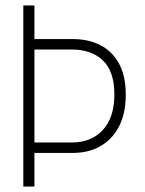

<svg xmlns="http://www.w3.org/2000/svg" viewBox="-20 -680 527 700"><path d="M65 -660H105.5V-537.5H246.5Q303 -537.5 346.2 -515.2Q389.5 -493 414 -448Q438.5 -403 438.5 -334.5Q438.5 -266.5 414 -219.2Q389.5 -172 346.2 -147.2Q303 -122.5 246.5 -122.5H105.5V0H65ZM105.5 -160.5H241.5Q313 -160.5 355 -206.2Q397 -252 397 -335.5Q397 -420 355 -459.8Q313 -499.5 241.5 -499.5H105.5Z"/></svg>

Font: League Spartan Thin ExtraLight
Style: Regular
Weight: 250
Version: Version 2.002